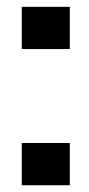

<svg xmlns="http://www.w3.org/2000/svg" viewBox="-20 -548 262 568"><path d="M44.4 0V-125H186.5V0ZM44.4 -402.8V-527.8H186.5V-402.8Z"/></svg>

Font: Robotiche
Style: Bold
Weight: 700
Designer: Google
Version: Version 2.001